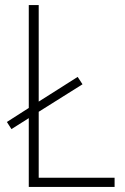

<svg xmlns="http://www.w3.org/2000/svg" viewBox="-20 -734 491 754"><path d="M93 0V-270L25 -227L7 -255L93 -310V-714H132V-335L285 -432L304 -403L132 -295V-36H430V0Z"/></svg>

Font: Noto Sans Gurmukhi SemiCondensed ExtraLight
Style: Regular
Weight: 200
Width: 4
Designer: Jelle Bosma - Monotype Design Team
Foundry: Monotype Imaging Inc.
Version: Version 2.004; ttfautohint (v1.8.4.7-5d5b)